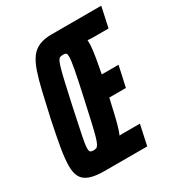

<svg xmlns="http://www.w3.org/2000/svg" viewBox="-164 -800 852 912"><g transform="rotate(-30 262.0 -344.0)"><path d="M145 0Q96 0 66 -10.5Q36 -21 23 -43.5Q10 -66 10 -103Q10 -144 20 -202Q30 -260 47 -341Q64 -417 77.5 -475Q91 -533 105 -574Q119 -615 137.5 -640Q156 -665 184 -676.5Q212 -688 253 -688H524L500 -577H411Q407 -577 399.5 -577.5Q392 -578 386 -579Q386 -573 386 -566Q386 -559 386 -551Q384 -521 377.5 -483Q371 -445 363 -404H455L430 -291H339Q330 -252 322.5 -219Q315 -186 307.5 -159Q300 -132 291 -110Q297 -111 303 -111Q309 -111 313 -111H403L379 0ZM149 -111Q158 -111 164.5 -113.5Q171 -116 177 -127Q183 -138 190 -163Q197 -188 207 -231.5Q217 -275 232 -344Q254 -443 262.5 -489.5Q271 -536 271 -553Q271 -562 270 -566.5Q269 -571 266 -573.5Q263 -576 259 -576.5Q255 -577 250 -577Q240 -577 233.5 -574.5Q227 -572 221.5 -561Q216 -550 209 -525Q202 -500 192 -456.5Q182 -413 167 -344Q146 -246 136.5 -199Q127 -152 127 -134Q127 -123 129.5 -118.5Q132 -114 137.5 -112.5Q143 -111 149 -111Z"/></g></svg>

Font: Saira UltraCondensed ExtraBold
Style: Italic
Weight: 800
Width: 1
Italic angle: -12°
Designer: Hector Gatti with collaboration of the Omnibus-Type team
Foundry: Omnibus-Type
Version: Version 1.101